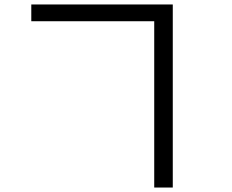

<svg xmlns="http://www.w3.org/2000/svg" viewBox="-20 -777 1040 859"><path d="M120 -757H753V62H670V-682H120Z"/></svg>

Font: Mplus 1p
Style: Regular
Weight: 400
Version: Version 1.061